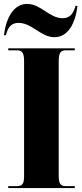

<svg xmlns="http://www.w3.org/2000/svg" viewBox="-23 -961 419 981"><path d="M255 -771C326 -771 362 -843 373 -931H363C351 -890 334 -868 297 -868C229 -868 186 -941 116 -941C46 -941 8 -869 -3 -781H7C18 -823 35 -844 72 -844C141 -844 185 -771 255 -771ZM19 0H359V-10H313C286 -10 277 -23 277 -63V-647C277 -690 286 -704 313 -704H359V-714H19V-704H63C91 -704 100 -690 100 -648V-61C100 -22 91 -10 63 -10H19Z"/></svg>

Font: Noto Serif Display Condensed Black
Style: Regular
Weight: 900
Width: 3
Designer: Monotype Design Team
Foundry: Monotype Imaging Inc.
Version: Version 2.009